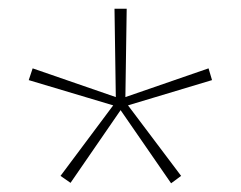

<svg xmlns="http://www.w3.org/2000/svg" viewBox="-20 -820 553 441"><path d="M271 -800H243L246 -597L55 -663L46 -636L240 -578L119 -416L142 -400L257 -567L373 -399L396 -416L274 -578L467 -636L459 -663L268 -597Z"/></svg>

Font: Noto Sans Malayalam Thin
Style: Regular
Weight: 100
Designer: Jelle Bosma - Monotype Design Team
Foundry: Monotype Imaging Inc.
Version: Version 2.104